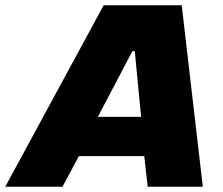

<svg xmlns="http://www.w3.org/2000/svg" viewBox="-72 -708 844 728"><path d="M-52 0 321 -688H617L697 0H488L475 -116H227L165 0ZM299 -265H463L439 -514H430Z"/></svg>

Font: Saira SemiExpanded ExtraBold
Style: Italic
Weight: 800
Width: 6
Italic angle: -12°
Designer: Hector Gatti with collaboration of the Omnibus-Type team
Foundry: Omnibus-Type
Version: Version 1.101